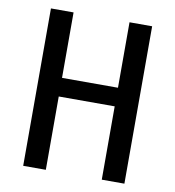

<svg xmlns="http://www.w3.org/2000/svg" viewBox="-80 -778 775 849"><g transform="rotate(10 307.5 -353.5)"><path d="M534.9 0H433.3V-329.2H182.1V0H80.5V-706.7H182.1V-412.8H433.3V-706.7H534.9Z"/></g></svg>

Font: Fira Code Fixed Retina
Style: Regular
Weight: 450
Monospace: yes
Designer: Carrois Corporate, Edenspiekermann AG, Nikita Prokopov
Foundry: Carrois Corporate, Edenspiekermann AG, Nikita Prokopov
Version: Version 5.002